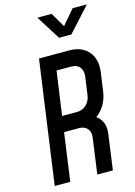

<svg xmlns="http://www.w3.org/2000/svg" viewBox="-143 -1059 797 1132"><g transform="rotate(-15 255.0 -492.5)"><path d="M45 0H140L180.5 -292.5H270.5Q304.5 -292.5 322.2 -272.2Q340 -252 335 -217.5L305 0H400L430 -217.5Q435 -255 423.5 -283Q412 -311 387 -329Q453.5 -378 465.5 -467.5L480.5 -575Q492 -655 451.5 -702.5Q411 -750 335 -750H150ZM194 -387.5 231.5 -655H321.5Q356.5 -655 373.5 -632.8Q390.5 -610.5 385.5 -575L370.5 -467.5Q365.5 -431 341.5 -409.2Q317.5 -387.5 284 -387.5ZM296 -837.5H371L505 -985H418L342 -896L290 -985H203Z"/></g></svg>

Font: Mohave Medium
Style: Italic
Weight: 500
Italic angle: -8°
Designer: Gumpita Rahayu
Foundry: Tokotype
Version: Version 2.002; ttfautohint (v1.8.3)